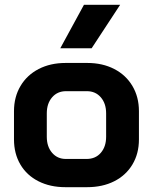

<svg xmlns="http://www.w3.org/2000/svg" viewBox="-20 -768 634 796"><path d="M38 -190V-307Q38 -366 65 -411.5Q92 -457 140.5 -482Q189 -507 252 -507H342Q405 -507 453.5 -482Q502 -457 529 -411.5Q556 -366 556 -307V-190Q556 -131 529 -86Q502 -41 453.5 -16.5Q405 8 341 8H251Q188 8 139.5 -16.5Q91 -41 64.5 -86Q38 -131 38 -190ZM339 -109Q376 -109 398 -134.5Q420 -160 420 -201V-298Q420 -339 398 -364.5Q376 -390 340 -390H254Q218 -390 196 -364.5Q174 -339 174 -298V-201Q174 -160 196 -134.5Q218 -109 253 -109ZM328 -748H478L360 -568H230Z"/></svg>

Font: Bai Jamjuree
Style: Bold
Weight: 700
Designer: Katatrad Aksorn Co.,Ltd.
Foundry: Cadson Demak Co.,Ltd.
Version: Version 1.000; ttfautohint (v1.6)